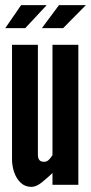

<svg xmlns="http://www.w3.org/2000/svg" viewBox="-22 -722 355 750"><path d="M101 8Q76 8 59 -8Q42 -24 33.5 -48.8Q25 -73.5 25 -99V-547H126V-119Q126 -103.5 131.8 -96.8Q137.5 -90 150 -90Q161 -90 168.8 -97.8Q176.5 -105.5 183 -116V-547H284V0H183V-46Q165 -29 142.5 -10.5Q120 8 101 8ZM141.5 -612 208.5 -702H313.5L224.5 -612ZM-1.5 -612 60.5 -702H160.5L76.5 -612Z"/></svg>

Font: League Gothic
Style: Regular
Weight: 400
Designer: The League of Moveable Type
Version: Version 2.001